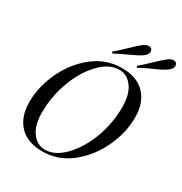

<svg xmlns="http://www.w3.org/2000/svg" viewBox="-213 -1091 1194 1261"><g transform="rotate(30 383.5 -461.0)"><path d="M297.4 -3.9Q373 -3.9 443.4 -76.2Q513.7 -148.4 556.6 -262.2Q599.6 -376.5 599.6 -501Q599.6 -625 533.2 -678.7Q502 -704.1 461.4 -704.1Q386.7 -704.1 316.4 -631.8Q246.1 -559.6 203.1 -445.8Q160.2 -331.5 159.7 -207Q159.7 -83 225.6 -29.3Q256.8 -3.9 297.4 -3.9ZM470.7 -722.2Q621.1 -722.2 678.7 -611.3Q707 -557.1 706.5 -481Q706.5 -368.2 652.8 -252.9Q599.1 -137.7 503.4 -61.5Q407.7 14.2 288.6 14.2Q138.7 13.7 81.5 -96.7Q53.7 -150.4 53.7 -226.1Q53.7 -339.4 106.9 -455.1Q160.2 -570.8 255.9 -646.5Q351.6 -722.2 470.7 -722.2ZM579.1 -908.2Q579.1 -886.2 550.8 -866.2Q522.5 -846.7 460 -818.4Q396.5 -790 365.7 -772L359.9 -784.2Q389.6 -807.6 440.4 -856.9Q491.2 -906.2 511.7 -920.9Q532.2 -935.5 549.8 -935.5Q567.4 -935.5 573.2 -925.8Q579.1 -916 579.1 -908.2ZM766.6 -908.7Q766.6 -886.7 738.3 -866.2Q710 -845.7 648.4 -819.3Q586.9 -792 552.7 -772L546.9 -784.2Q576.7 -807.6 627.4 -856.9Q678.7 -906.2 699.2 -920.9Q719.7 -935.5 736.3 -936Q752.9 -936.5 759.8 -926.8Q766.6 -917 766.6 -908.7Z"/></g></svg>

Font: PlayfairDisplaySC-Italic
Style: Italic
Weight: 400
Italic angle: -14°
Designer: Claus Eggers Sørensen
Foundry: Claus Eggers Sørensen
Version: Version 1.004;PS 001.004;hotconv 1.0.70;makeotf.lib2.5.58329